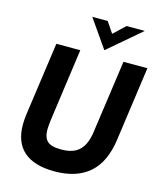

<svg xmlns="http://www.w3.org/2000/svg" viewBox="-132 -996 928 1108"><g transform="rotate(15 332.0 -442.0)"><path d="M299 17Q178 17 116 -37Q54 -91 54 -197Q54 -209 55 -224.5Q56 -240 58 -256L120 -697H263L203 -265Q201 -248 199.5 -233.5Q198 -219 198 -206Q198 -159 221 -137Q244 -115 303 -115Q357 -115 389 -133Q421 -151 438 -185.5Q455 -220 461 -271L521 -697H664L602 -253Q583 -116 507 -49.5Q431 17 299 17ZM397 -733 280 -901H372L416 -836L485 -901H594Z"/></g></svg>

Font: Hanken Grotesk ExtraBold
Style: Italic
Weight: 800
Italic angle: -8°
Designer: Alfredo Marco Pradil
Foundry: Hanken Design Co.
Version: Version 3.013